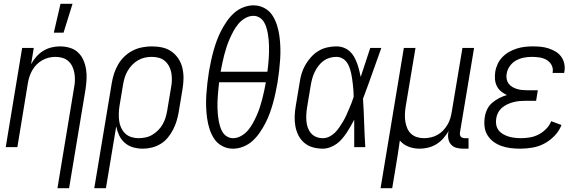

<svg xmlns="http://www.w3.org/2000/svg" viewBox="-20 -771 3040 1006"><path d="M281 215 368 -311Q372 -331 372.5 -350Q373 -369 370 -387Q367 -405 359.5 -421.5Q352 -438 339 -450Q326 -462 308.5 -467.5Q291 -473 271 -473Q254 -473 236.5 -469Q219 -465 202.5 -456Q186 -447 172.5 -433.5Q159 -420 149.5 -403.5Q140 -387 134.5 -370Q129 -353 126 -335L71 0H10L96 -520H157L143 -435Q154 -455 170 -473.5Q186 -492 206.5 -504.5Q227 -517 249.5 -522.5Q272 -528 294 -528Q321 -528 346 -520.5Q371 -513 389 -496Q407 -479 417 -456Q427 -433 431 -407.5Q435 -382 433.5 -355.5Q432 -329 428 -302L342 215ZM262 -600 297 -751H360L313 -600Z M474 215 566 -338Q570 -362 578 -386.5Q586 -411 599.5 -434Q613 -457 632.5 -475.5Q652 -494 675.5 -506Q699 -518 725 -523Q751 -528 775 -528Q804 -528 831 -522Q858 -516 879.5 -500.5Q901 -485 915.5 -462.5Q930 -440 936 -413.5Q942 -387 941.5 -359Q941 -331 936 -302L916 -182Q912 -159 905 -136Q898 -113 886.5 -91Q875 -69 859 -49.5Q843 -30 821.5 -17Q800 -4 776 2Q752 8 729 8Q702 8 677.5 1Q653 -6 634 -22.5Q615 -39 604.5 -61.5Q594 -84 589 -109L535 215ZM706 -47Q724 -47 743 -51Q762 -55 778.5 -65Q795 -75 809 -89Q823 -103 832.5 -120Q842 -137 847.5 -155Q853 -173 856 -191L876 -311Q880 -331 880.5 -350Q881 -369 878 -387.5Q875 -406 866.5 -422.5Q858 -439 844.5 -451Q831 -463 813 -468Q795 -473 775 -473Q757 -473 738.5 -469Q720 -465 703 -455Q686 -445 672.5 -431Q659 -417 649 -400Q639 -383 633.5 -365Q628 -347 625 -329L606 -215Q603 -195 602.5 -175.5Q602 -156 604.5 -137Q607 -118 615 -101Q623 -84 636 -71.5Q649 -59 667.5 -53Q686 -47 706 -47Z M1201 8Q1170 8 1144 -6Q1118 -20 1102.5 -43.5Q1087 -67 1078 -95Q1069 -123 1065 -152.5Q1061 -182 1060 -212.5Q1059 -243 1061 -273.5Q1063 -304 1066.5 -335Q1070 -366 1075 -397Q1080 -424 1085.5 -450.5Q1091 -477 1098.5 -504Q1106 -531 1115.5 -557Q1125 -583 1138 -608.5Q1151 -634 1167.5 -658Q1184 -682 1205 -701.5Q1226 -721 1253.5 -732Q1281 -743 1308 -743Q1339 -743 1365 -729Q1391 -715 1406.5 -691.5Q1422 -668 1431 -640Q1440 -612 1444 -582.5Q1448 -553 1449 -522.5Q1450 -492 1448 -461.5Q1446 -431 1442.5 -400Q1439 -369 1434 -338Q1429 -311 1423.5 -284.5Q1418 -258 1410.5 -231Q1403 -204 1393.5 -178Q1384 -152 1371 -126.5Q1358 -101 1341.5 -77Q1325 -53 1304 -33.5Q1283 -14 1255.5 -3Q1228 8 1201 8ZM1136 -395H1381Q1383 -412 1385 -429Q1387 -446 1388 -463Q1389 -480 1389.5 -497Q1390 -514 1389.5 -531Q1389 -548 1387.5 -564.5Q1386 -581 1383 -597Q1380 -613 1375 -629Q1370 -645 1361.5 -658Q1353 -671 1339 -679.5Q1325 -688 1308 -688Q1286 -688 1265 -676Q1244 -664 1229 -646Q1214 -628 1203 -607.5Q1192 -587 1183 -566.5Q1174 -546 1167 -524.5Q1160 -503 1154.5 -481.5Q1149 -460 1144.5 -438.5Q1140 -417 1136 -395ZM1201 -47Q1223 -47 1244 -59Q1265 -71 1280 -89Q1295 -107 1306 -127.5Q1317 -148 1326 -168.5Q1335 -189 1342 -210.5Q1349 -232 1354.5 -253.5Q1360 -275 1364.5 -296.5Q1369 -318 1373 -340H1128Q1126 -323 1124.5 -306Q1123 -289 1121.5 -272Q1120 -255 1119.5 -238Q1119 -221 1119.5 -204Q1120 -187 1121.5 -170.5Q1123 -154 1126 -138Q1129 -122 1134 -106Q1139 -90 1147.5 -77Q1156 -64 1170 -55.5Q1184 -47 1201 -47Z M1672 8Q1645 8 1619.5 1Q1594 -6 1574.5 -22.5Q1555 -39 1543.5 -62Q1532 -85 1527.5 -110.5Q1523 -136 1524 -163Q1525 -190 1530 -218L1550 -338Q1553 -361 1560 -384.5Q1567 -408 1579.5 -430Q1592 -452 1609.5 -471.5Q1627 -491 1648.5 -504Q1670 -517 1694.5 -522.5Q1719 -528 1742 -528Q1762 -528 1780 -521.5Q1798 -515 1812 -502.5Q1826 -490 1835 -474Q1844 -458 1850.5 -440.5Q1857 -423 1861.5 -405Q1866 -387 1870 -368Q1882 -406 1895 -444Q1908 -482 1920 -520H1978Q1954 -453 1930.5 -386.5Q1907 -320 1882 -254Q1886 -191 1888 -127Q1890 -63 1894 0H1836Q1836 -36 1836 -72Q1836 -108 1836 -144Q1827 -127 1817.5 -110Q1808 -93 1797 -76.5Q1786 -60 1773 -44.5Q1760 -29 1744 -17.5Q1728 -6 1709 1Q1690 8 1672 8ZM1672 -47Q1689 -47 1705.5 -55Q1722 -63 1735 -76Q1748 -89 1758 -104Q1768 -119 1777.5 -134.5Q1787 -150 1794 -166Q1801 -182 1808 -198Q1815 -214 1821.5 -230.5Q1828 -247 1833 -263Q1833 -279 1832 -295Q1831 -311 1829 -327Q1827 -343 1825 -358.5Q1823 -374 1819.5 -389Q1816 -404 1810.5 -419Q1805 -434 1796 -446Q1787 -458 1773 -465.5Q1759 -473 1742 -473Q1725 -473 1707.5 -468Q1690 -463 1675.5 -452.5Q1661 -442 1649.5 -427Q1638 -412 1630 -396Q1622 -380 1617 -363Q1612 -346 1609 -329L1589 -209Q1586 -190 1585 -172Q1584 -154 1585.5 -136Q1587 -118 1593 -101.5Q1599 -85 1610 -72.5Q1621 -60 1637 -53.5Q1653 -47 1672 -47Z M1974 215 2096 -520H2157L2105 -209Q2102 -189 2101.5 -170Q2101 -151 2104 -133Q2107 -115 2114 -98.5Q2121 -82 2134 -70Q2147 -58 2164.5 -52.5Q2182 -47 2202 -47Q2219 -47 2237 -51Q2255 -55 2271.5 -64Q2288 -73 2301 -86.5Q2314 -100 2324 -116.5Q2334 -133 2339 -150Q2344 -167 2347 -185L2403 -520H2464L2390 -77Q2389 -71 2390 -65Q2391 -59 2394.5 -55Q2398 -51 2403.5 -49Q2409 -47 2415 -47H2435V8H2406Q2388 8 2371.5 3.5Q2355 -1 2344 -13Q2333 -25 2329.5 -42Q2326 -59 2329 -77L2331 -85Q2319 -65 2303 -46.5Q2287 -28 2266.5 -15.5Q2246 -3 2223.5 2.5Q2201 8 2179 8Q2148 8 2120.5 -2.5Q2093 -13 2075 -35Q2070 1 2064.5 36.5Q2059 72 2053 107L2035 215Z M2706 8Q2680 8 2655.5 5Q2631 2 2608 -6Q2585 -14 2566 -28Q2547 -42 2534.5 -62Q2522 -82 2519 -107Q2516 -132 2520 -157Q2523 -178 2532.5 -198Q2542 -218 2559 -232.5Q2576 -247 2595.5 -257Q2615 -267 2636 -273Q2619 -281 2605 -292.5Q2591 -304 2583 -320.5Q2575 -337 2573.5 -356Q2572 -375 2575 -395Q2578 -415 2587.5 -435.5Q2597 -456 2612.5 -472Q2628 -488 2647.5 -499Q2667 -510 2687.5 -516.5Q2708 -523 2729 -525.5Q2750 -528 2771 -528Q2792 -528 2813 -526Q2834 -524 2854 -517.5Q2874 -511 2891.5 -500.5Q2909 -490 2920.5 -474Q2932 -458 2936.5 -437.5Q2941 -417 2937 -396L2936 -389H2875L2876 -393Q2879 -414 2869.5 -431Q2860 -448 2843.5 -457.5Q2827 -467 2807 -470Q2787 -473 2767 -473Q2746 -473 2725 -469Q2704 -465 2684.5 -454.5Q2665 -444 2651.5 -425Q2638 -406 2635 -386Q2632 -372 2634.5 -358Q2637 -344 2644.5 -333.5Q2652 -323 2663.5 -316Q2675 -309 2688 -305Q2701 -301 2715 -299.5Q2729 -298 2743 -298H2798L2789 -243H2734Q2718 -243 2702 -241.5Q2686 -240 2670.5 -236Q2655 -232 2639.5 -225Q2624 -218 2611 -207Q2598 -196 2590 -181Q2582 -166 2580 -150Q2577 -133 2580 -117Q2583 -101 2592.5 -88.5Q2602 -76 2616 -68Q2630 -60 2645 -55.5Q2660 -51 2676.5 -49Q2693 -47 2710 -47Q2733 -47 2756.5 -51Q2780 -55 2801.5 -66Q2823 -77 2841 -95Q2859 -113 2868 -136L2922 -116Q2910 -85 2885.5 -59.5Q2861 -34 2831.5 -18.5Q2802 -3 2769.5 2.5Q2737 8 2706 8Z"/></svg>

Font: Iosevka Light
Style: Italic
Weight: 300
Italic angle: -9°
Monospace: yes
Designer: Belleve Invis
Foundry: Belleve Invis
Version: Version 32.5.0; ttfautohint (v1.8.4)